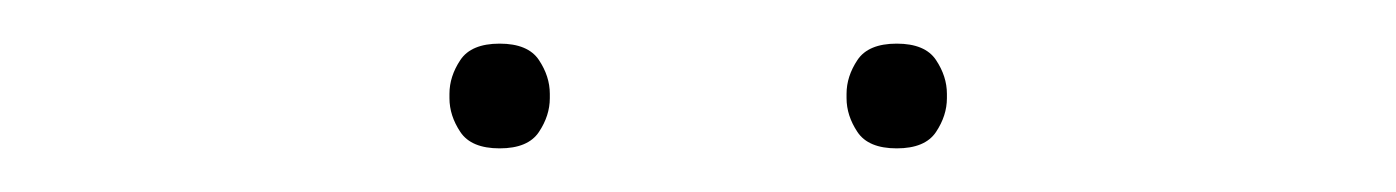

<svg xmlns="http://www.w3.org/2000/svg" viewBox="-20 -710 640 88"><path d="M209 -642Q196 -642 191 -649.5Q186 -657 186 -665V-667Q186 -675 191 -682.5Q196 -690 209 -690Q222 -690 227 -682.5Q232 -675 232 -667V-665Q232 -657 227 -649.5Q222 -642 209 -642ZM391 -642Q378 -642 373 -649.5Q368 -657 368 -665V-667Q368 -675 373 -682.5Q378 -690 391 -690Q404 -690 409 -682.5Q414 -675 414 -667V-665Q414 -657 409 -649.5Q404 -642 391 -642Z"/></svg>

Font: IBM Plex Serif Thin
Style: Regular
Weight: 100
Designer: Mike Abbink, Paul van der Laan, Pieter van Rosmalen
Foundry: Bold Monday
Version: Version 3.001